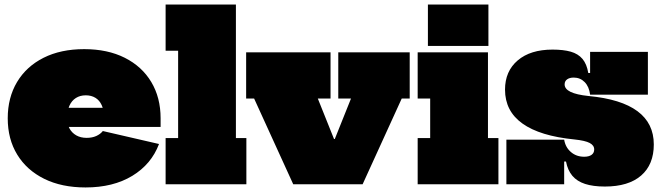

<svg xmlns="http://www.w3.org/2000/svg" viewBox="-20 -810 2896 844"><path d="M356 14Q251 14 174.2 -24Q97.5 -62 55.8 -130.2Q14 -198.5 14 -290Q14 -381 55 -449.5Q96 -518 171.5 -556Q247 -594 350 -594Q453 -594 528.5 -556Q604 -518 645 -449.5Q686 -381 686 -290Q686 -280.5 686 -271.2Q686 -262 686 -252H436Q437 -262.5 437 -273.5Q437 -284.5 437 -295Q437 -326 427.2 -347.5Q417.5 -369 399.5 -380Q381.5 -391 357 -391Q332 -391 313.5 -379.2Q295 -367.5 285 -345Q275 -322.5 275 -290Q275 -264.5 285.5 -245.2Q296 -226 315.2 -215Q334.5 -204 361 -204Q385 -204 403.2 -212.2Q421.5 -220.5 432 -234L679 -177Q645.5 -88 561.5 -37Q477.5 14 356 14ZM176 -252V-336H482L476 -252Z M1017 -203H1063V0H708V-203H763V-587H708V-790H1017Z M1467 -580H1781V-377H1746L1574 0H1269L1097 -377H1062V-580H1433V-377H1377L1528 0L1404 -199H1496L1372 0L1523 -377H1467Z M2125 -203H2171V0H1816V-203H1871V-377H1816V-580H2125ZM1861 -790H2127V-608H1861Z M2639 10Q2587 10 2551.8 -1.5Q2516.5 -13 2496 -37.2Q2475.5 -61.5 2468 -100H2445L2460 -196Q2465.5 -162.5 2489.5 -141.8Q2513.5 -121 2548 -121Q2568.5 -121 2580.2 -129.2Q2592 -137.5 2592 -153Q2592 -171 2572.2 -181.5Q2552.5 -192 2505 -197Q2353.5 -212 2276.8 -266.8Q2200 -321.5 2200 -416Q2200 -497 2255.8 -544.5Q2311.5 -592 2409 -592Q2456.5 -592 2489 -582.8Q2521.5 -573.5 2540.5 -551Q2559.5 -528.5 2566 -489H2589L2574 -394Q2569.5 -429.5 2550 -449.2Q2530.5 -469 2502 -469Q2484 -469 2473 -461.2Q2462 -453.5 2462 -439Q2462 -419 2488 -406.2Q2514 -393.5 2567 -388Q2710.5 -374.5 2782.2 -321.2Q2854 -268 2854 -175Q2854 -86.5 2798.2 -38.2Q2742.5 10 2639 10ZM2206 0V-196H2460V0ZM2574 -394V-582H2828V-394Z"/></svg>

Font: Hepta Slab ExtraLight Black
Style: Regular
Weight: 900
Version: Version 1.102